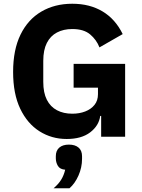

<svg xmlns="http://www.w3.org/2000/svg" viewBox="-20 -730 759 1025"><path d="M520 0V-111H515Q508 -59 461.5 -23.5Q415 12 336 12Q256 12 191 -29Q126 -70 88 -149.5Q50 -229 50 -346Q50 -464 89.5 -545Q129 -626 200.5 -668Q272 -710 366 -710Q459 -710 527.5 -669Q596 -628 635 -548L511 -477Q495 -518 461 -546.5Q427 -575 366 -575Q319 -575 284 -556.5Q249 -538 230 -500.5Q211 -463 211 -405V-293Q211 -235 230 -197.5Q249 -160 284 -141.5Q319 -123 366 -123Q404 -123 435 -135Q466 -147 484.5 -170Q503 -193 503 -227V-262H373V-389H648V0ZM348 42Q381 42 399.5 58Q418 74 418 104V118Q418 164 399 207Q380 250 351 275H266Q292 253 306.5 229.5Q321 206 328 176Q300 174 289 155.5Q278 137 278 115V104Q278 74 296.5 58Q315 42 348 42Z"/></svg>

Font: IBM Plex Sans
Style: Bold
Weight: 700
Designer: Mike Abbink, Paul van der Laan, Pieter van Rosmalen
Foundry: Bold Monday
Version: Version 3.201